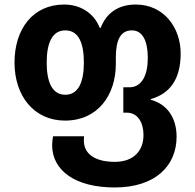

<svg xmlns="http://www.w3.org/2000/svg" viewBox="-20 -577 861 847"><path d="M486 250C666 250 759 154 759 26C759 -54 720 -117 645 -137V-140C728 -163 777 -226 777 -341C777 -455 703 -557 579 -557C501 -557 449 -519 424 -454H420C394 -521 333 -557 263 -557C126 -557 44 -450 44 -301C44 -155 129 -45 267 -45C412 -45 491 -158 491 -295V-323C491 -403 513 -443 562 -443C612 -443 632 -391 632 -321C632 -246 606 -192 551 -192H524V-80H539C588 -80 613 -36 613 19C613 84 574 137 486 137C405 137 350 106 350 43C350 38 350 31 351 24H214C212 37 210 50 210 63C210 176 313 250 486 250ZM268 -159C208 -159 186 -219 186 -301C186 -385 209 -443 268 -443C328 -443 350 -385 350 -301C350 -219 328 -159 268 -159Z"/></svg>

Font: Noto Sans Georgian SemiCondensed Bold
Style: Regular
Weight: 700
Width: 4
Designer: Monotype Design Team, Akaki Razmadze
Foundry: Google LLC
Version: Version 2.005